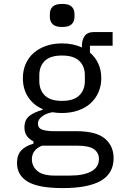

<svg xmlns="http://www.w3.org/2000/svg" viewBox="-20 -750 640 982"><path d="M298 -612Q263 -612 249 -626.5Q235 -641 235 -663V-679Q235 -701 249 -715.5Q263 -730 298 -730Q333 -730 347 -715.5Q361 -701 361 -679V-663Q361 -641 347 -626.5Q333 -612 298 -612ZM561 59Q561 137 496 174.5Q431 212 301 212Q176 212 121.5 179Q67 146 67 84Q67 42 89 19Q111 -4 151 -15V-27Q129 -38 117 -55Q105 -72 105 -98Q105 -138 131.5 -158Q158 -178 198 -188V-192Q150 -213 123.5 -254Q97 -295 97 -350Q97 -389 111 -422Q125 -455 151.5 -478.5Q178 -502 215 -515Q252 -528 297 -528Q355 -528 399 -507V-516Q399 -546 413 -566Q427 -586 461 -586H556V-516H440V-481Q468 -457 483 -424Q498 -391 498 -350Q498 -311 483.5 -278Q469 -245 443 -221.5Q417 -198 379.5 -185Q342 -172 297 -172Q284 -172 272 -173Q260 -174 248 -176Q236 -174 223 -169.5Q210 -165 199 -157.5Q188 -150 181 -140Q174 -130 174 -117Q174 -94 197 -86.5Q220 -79 257 -79H371Q471 -79 516 -41.5Q561 -4 561 59ZM486 63Q486 32 461 13.5Q436 -5 374 -5H195Q143 16 143 65Q143 99 170 123.5Q197 148 260 148H338Q408 148 447 126.5Q486 105 486 63ZM297 -234Q357 -234 385.5 -262Q414 -290 414 -336V-365Q414 -411 385.5 -438.5Q357 -466 297 -466Q237 -466 209 -438.5Q181 -411 181 -365V-336Q181 -290 209 -262Q237 -234 297 -234Z"/></svg>

Font: PlemolJP35 Console
Style: Regular
Weight: 400
Version: v2.0.3; ttfautohint (v1.8.4.7-5d5b-dirty) -l 6 -r 45 -G 200 